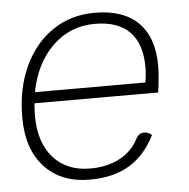

<svg xmlns="http://www.w3.org/2000/svg" viewBox="-45 -605 651 660"><g transform="rotate(-5 280.0 -275.0)"><path d="M72 -268Q70 -240 70 -225Q70 -133 116.5 -80.5Q163 -28 244 -28Q302 -28 345 -50.5Q388 -73 410 -115Q420 -135 438 -135Q454 -135 465 -124Q431 -56 375.5 -23Q320 10 240 10Q140 10 83 -52Q26 -114 26 -223Q26 -322 61.5 -398.5Q97 -475 160 -517.5Q223 -560 305 -560Q404 -560 455.5 -508.5Q507 -457 507 -359Q507 -325 499 -268ZM77 -306H458Q463 -334 463 -358Q463 -439 422.5 -480.5Q382 -522 302 -522Q217 -522 156.5 -463.5Q96 -405 77 -306Z"/></g></svg>

Font: Krub ExtraLight
Style: Italic
Weight: 275
Italic angle: -8°
Designer: Ekaluck Peanpanawate
Foundry: Cadson Demak Co.,Ltd.
Version: Version 1.000; ttfautohint (v1.6)